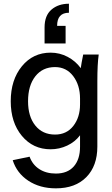

<svg xmlns="http://www.w3.org/2000/svg" viewBox="-20 -800 605 1039"><path d="M413.1 -5.9V-67.9Q386.2 -32.2 343.8 -12.2Q301.3 7.8 253.9 7.8Q158.7 7.8 98.4 -64.7Q38.1 -137.2 38.1 -252Q38.1 -367.7 98.4 -441.4Q158.7 -515.1 253.9 -515.1Q303.2 -515.1 346.4 -492.2Q389.6 -469.2 417 -431.2Q419.9 -454.6 430.2 -504.9H514.2Q506.8 -453.6 506.8 -360.8V-6.8Q506.8 97.7 447.3 158.4Q387.7 219.2 282.2 219.2Q195.8 219.2 133.3 178Q70.8 136.7 48.8 66.9L140.1 47.9Q155.8 91.3 192.9 115.2Q230 139.2 282.2 139.2Q345.2 139.2 379.2 100.8Q413.1 62.5 413.1 -5.9ZM131.8 -252Q131.8 -169.4 171.1 -120.6Q210.4 -71.8 277.8 -71.8Q340.3 -71.8 376.7 -118.4Q413.1 -165 413.1 -234.9V-267.1Q413.1 -339.4 376 -388.2Q338.9 -437 277.8 -437Q210.4 -437 171.1 -387Q131.8 -336.9 131.8 -252ZM289.1 -660.2H335V-564.9H221.2V-651.9Q221.2 -715.8 258.3 -747.8Q295.4 -779.8 353 -779.8V-731Q289.1 -731 289.1 -660.2Z"/></svg>

Font: LT Superior Med
Style: Regular
Weight: 500
Designer: Daniel Lyons
Foundry: LyonsType
Version: Version 1.000